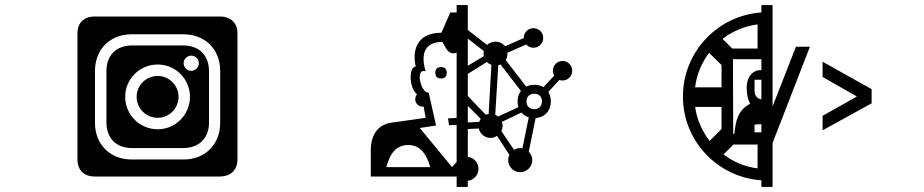

<svg xmlns="http://www.w3.org/2000/svg" viewBox="-20 -769 3640 756"><path d="M703 -634C786 -634 847 -576 847 -490V-285C847 -202 789 -141 703 -141H498C415 -141 354 -199 354 -285V-490C354 -573 412 -634 498 -634ZM601 -515C671 -515 728 -458 728 -388C728 -317 671 -260 601 -260C530 -260 473 -317 473 -388C473 -458 530 -515 601 -515ZM733 -550C749 -550 763 -536 763 -520C763 -504 749 -490 733 -490C717 -490 703 -504 703 -520C703 -536 717 -550 733 -550ZM915 -637C915 -679 889 -704 845 -704H353C310 -704 285 -679 285 -637V-141C285 -100 310 -74 353 -74H845C889 -74 915 -100 915 -141ZM500 -590C439 -590 399 -553 399 -488V-288C399 -226 436 -186 500 -186H701C762 -186 803 -223 803 -287V-488C803 -550 766 -590 701 -590ZM601 -470C555 -470 518 -433 518 -388C518 -342 555 -305 601 -305C646 -305 683 -342 683 -388C683 -433 646 -470 601 -470Z M1501 -111C1514 -155 1532 -198 1589 -198C1638 -198 1662 -155 1674 -111ZM1668 -404C1648 -404 1636 -435 1633 -459C1631 -477 1637 -496 1656 -488C1638 -547 1645 -604 1722 -604C1734 -584 1742 -559 1765 -559C1769 -559 1774 -560 1778 -562V-305C1768 -304 1756 -303 1744 -303L1748 -276C1757 -276 1767 -277 1778 -277V-131L1760 -111L1633 -265L1697 -275ZM1873 -301C1870 -297 1868 -293 1867 -289L1822 -287V-352ZM1954 -253C1957 -259 1959 -266 1959 -274C1959 -279 1958 -284 1956 -289L2033 -326C2041 -317 2050 -311 2062 -307L2037 -185C2034 -185 2031 -186 2028 -186C2019 -186 2011 -183 2004 -179ZM1884 -558C1884 -555 1884 -551 1885 -548L1822 -510V-617L1885 -568C1884 -565 1884 -561 1884 -558ZM1822 -478 1897 -525C1902 -520 1908 -516 1915 -514L1904 -320C1900 -320 1897 -319 1893 -317L1822 -391ZM2018 -370C2018 -362 2019 -354 2021 -347L1941 -310C1938 -313 1934 -315 1930 -317L1942 -512C1945 -513 1948 -514 1951 -515L2031 -411C2023 -400 2018 -386 2018 -370ZM2053 -370C2053 -388 2065 -400 2084 -400C2102 -400 2114 -388 2114 -370C2114 -351 2102 -339 2084 -339C2065 -339 2053 -351 2053 -370ZM1716 -505C1702 -505 1694 -497 1694 -483C1694 -468 1702 -460 1716 -460C1731 -460 1739 -468 1739 -483C1739 -497 1731 -505 1716 -505ZM1822 -57C1846 -60 1864 -80 1864 -104C1864 -129 1846 -149 1822 -151V-261L1865 -263C1870 -242 1889 -226 1911 -226C1921 -226 1929 -229 1937 -234L1986 -159C1983 -153 1981 -146 1981 -139C1981 -112 2002 -91 2028 -91C2054 -91 2076 -112 2076 -139C2076 -152 2070 -163 2062 -172L2089 -304C2125 -307 2149 -332 2149 -370C2149 -384 2145 -397 2139 -407L2182 -454C2186 -453 2191 -452 2195 -452C2216 -452 2233 -469 2233 -491C2233 -512 2216 -529 2195 -529C2174 -529 2157 -512 2157 -491C2157 -484 2159 -477 2162 -471L2120 -426C2110 -432 2098 -435 2084 -435C2072 -435 2061 -433 2052 -428L1971 -533C1977 -541 1978 -551 1978 -561L2052 -594C2059 -586 2069 -581 2080 -581C2102 -581 2119 -598 2119 -620C2119 -641 2102 -658 2080 -658C2059 -658 2042 -641 2042 -619L1969 -587C1960 -598 1946 -605 1931 -605C1918 -605 1906 -600 1898 -592L1822 -651V-749H1778V-720H1753L1718 -640C1621 -640 1602 -570 1617 -507C1589 -507 1590 -422 1622 -398C1618 -393 1615 -386 1615 -378C1615 -362 1628 -349 1644 -349C1645 -349 1647 -349 1648 -350L1656 -305L1521 -286C1459 -277 1440 -225 1440 -180V-74H1778V-33H1822Z M2774 -214C2745 -252 2724 -298 2717 -348H2821V-261ZM2963 -200V-106C2913 -112 2867 -132 2829 -161L2868 -200ZM2717 -425C2723 -476 2743 -522 2772 -561L2821 -513V-425ZM2866 -536H2978V-493C2939 -494 2920 -460 2920 -425C2920 -399 2925 -374 2934 -361C2885 -335 2876 -291 2872 -243L2867 -242ZM2951 -455H2978V-378C2961 -380 2951 -393 2951 -413ZM2951 -278C2951 -278 2963 -280 2978 -280V-248H2951ZM2825 -616C2864 -646 2911 -666 2963 -673V-578H2863ZM2669 -389C2669 -214 2805 -71 2978 -59V-33H3022V-206L3169 -585H3114L3022 -350V-749H2978V-720C2805 -708 2669 -564 2669 -389ZM3412 -362V-418L3219 -526V-466L3354 -389L3219 -313V-256Z"/></svg>

Font: CryptoKit_GRILLE 1.4
Style: Regular
Weight: 400
Monospace: yes
Designer: Oceane Juvin
Foundry: http://www.head-geneve.ch
Version: Version 1.004